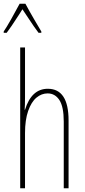

<svg xmlns="http://www.w3.org/2000/svg" viewBox="-40 -1016 457 1036"><path d="M95 -492Q95 -446 93 -424H95Q130 -537 218 -537Q330 -537 330 -366V0H304V-360Q304 -440 280.5 -476Q257 -512 217 -512Q184 -512 156.5 -489Q129 -466 112 -417.5Q95 -369 95 -298V0H69V-760H95ZM183 -846V-839H168Q149 -863 105 -930Q81 -966 81 -966L64 -939Q17 -866 -4 -839H-20V-846Q-5 -868 20.5 -913Q46 -958 66 -996H97Q119 -955 143.5 -913Q168 -871 183 -846Z"/></svg>

Font: Noto Sans Display Thin Cond
Style: Regular
Weight: 250
Width: 3
Designer: Monotype Design team
Foundry: Monotype Imaging Inc.
Version: Version 1.000